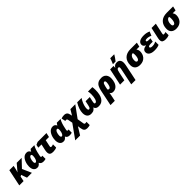

<svg xmlns="http://www.w3.org/2000/svg" viewBox="678 -3263 5969 5969"><g transform="rotate(-45 3663.0 -278.0)"><path d="M11.2 0 127 -553.2H315.9L291 -436Q285.2 -409.2 276.1 -380.6Q267.1 -352.1 258.8 -331.1H263.2L451.2 -553.2H668.9L431.2 -303.2L564.9 0H351.1L283.2 -190.9L233.9 -165L200.2 0Z M802.2 9.8Q722.2 9.8 680.2 -45.4Q638.2 -100.6 638.2 -201.2Q638.2 -240.2 646.7 -288.3Q655.3 -336.4 673.6 -384.5Q691.9 -432.6 720.9 -473.1Q750 -513.7 791 -538.3Q832 -563 886.2 -563Q942.4 -563 969.7 -537.8Q997.1 -512.7 1012.2 -481.9H1016.1Q1022.9 -498.5 1035.4 -518.8Q1047.9 -539.1 1063 -553.2H1227.1Q1208.5 -524.4 1191.7 -486.3Q1174.8 -448.2 1161.9 -408.4Q1148.9 -368.7 1141.1 -334L1115.2 -217.8Q1112.3 -206.1 1110.4 -193.4Q1108.4 -180.7 1108.4 -170.9Q1108.4 -141.1 1139.2 -141.1Q1147.5 -141.1 1157 -143.3Q1166.5 -145.5 1171.4 -147V-5.9Q1157.2 0 1131.6 4.9Q1106 9.8 1074.2 9.8Q1024.9 9.8 990 -8.1Q955.1 -25.9 938 -66.9H931.2Q918.9 -49.8 901.9 -32Q884.8 -14.2 860.8 -2.2Q836.9 9.8 802.2 9.8ZM872.1 -142.1Q899.4 -142.1 919.2 -172.4Q939 -202.6 950.2 -244.1Q964.4 -298.3 964.4 -348.1Q964.4 -381.3 954.6 -396.2Q944.8 -411.1 928.2 -411.1Q903.8 -411.1 885.5 -391.8Q867.2 -372.6 855.2 -342Q843.3 -311.5 837.2 -276.9Q831.1 -242.2 831.1 -211.9Q831.1 -177.7 842.3 -159.9Q853.5 -142.1 872.1 -142.1Z M1492.2 9.8Q1423.8 9.8 1384.5 -18.8Q1345.2 -47.4 1345.2 -123Q1345.2 -139.6 1347.9 -163.8Q1350.6 -188 1355 -208L1399.9 -411.1H1259.3L1278.8 -513.2L1370.1 -553.2H1759.3L1728 -411.1H1585.9L1544.9 -219.2Q1543 -208 1540.5 -194.8Q1538.1 -181.6 1538.1 -171.9Q1538.1 -155.3 1547.4 -148.7Q1556.6 -142.1 1568.8 -142.1Q1605.5 -142.1 1653.8 -162.1V-22Q1589.4 9.8 1492.2 9.8Z M1954.1 9.8Q1874 9.8 1832 -45.4Q1790 -100.6 1790 -201.2Q1790 -240.2 1798.6 -288.3Q1807.1 -336.4 1825.4 -384.5Q1843.8 -432.6 1872.8 -473.1Q1901.9 -513.7 1942.9 -538.3Q1983.9 -563 2038.1 -563Q2094.2 -563 2121.6 -537.8Q2148.9 -512.7 2164.1 -481.9H2168Q2174.8 -498.5 2187.3 -518.8Q2199.7 -539.1 2214.8 -553.2H2378.9Q2360.4 -524.4 2343.5 -486.3Q2326.7 -448.2 2313.7 -408.4Q2300.8 -368.7 2293 -334L2267.1 -217.8Q2264.2 -206.1 2262.2 -193.4Q2260.3 -180.7 2260.3 -170.9Q2260.3 -141.1 2291 -141.1Q2299.3 -141.1 2308.8 -143.3Q2318.4 -145.5 2323.2 -147V-5.9Q2309.1 0 2283.4 4.9Q2257.8 9.8 2226.1 9.8Q2176.8 9.8 2141.8 -8.1Q2106.9 -25.9 2089.8 -66.9H2083Q2070.8 -49.8 2053.7 -32Q2036.6 -14.2 2012.7 -2.2Q1988.8 9.8 1954.1 9.8ZM2023.9 -142.1Q2051.3 -142.1 2071 -172.4Q2090.8 -202.6 2102.1 -244.1Q2116.2 -298.3 2116.2 -348.1Q2116.2 -381.3 2106.4 -396.2Q2096.7 -411.1 2080.1 -411.1Q2055.7 -411.1 2037.4 -391.8Q2019 -372.6 2007.1 -342Q1995.1 -311.5 1989 -276.9Q1982.9 -242.2 1982.9 -211.9Q1982.9 -177.7 1994.1 -159.9Q2005.4 -142.1 2023.9 -142.1Z M2231 240.2 2554.7 -212.9 2528.8 -351.1Q2522.5 -388.7 2509.5 -399.9Q2496.6 -411.1 2478 -411.1Q2467.3 -411.1 2460.2 -409.4Q2453.1 -407.7 2440.9 -403.8L2411.1 -540Q2435.1 -550.8 2470.2 -556.9Q2505.4 -563 2538.1 -563Q2606.4 -563 2643.1 -530Q2679.7 -497.1 2694.8 -416L2703.1 -373L2812 -553.2H3025.9L2749 -171.9L2784.7 43.9Q2789.6 71.8 2801.5 79.8Q2813.5 87.9 2829.1 87.9Q2836.4 87.9 2849.9 86.4Q2863.3 85 2885.7 80.1V222.2Q2859.9 230 2831.3 235.1Q2802.7 240.2 2765.1 240.2Q2701.7 240.2 2665 207.5Q2628.4 174.8 2614.7 85L2601.1 -12.2L2444.8 240.2Z M3169.9 9.8Q3084 9.8 3037.1 -43Q2990.2 -95.7 2990.2 -196.8Q2990.2 -275.4 3019.8 -364Q3049.3 -452.6 3109.9 -553.2H3304.2Q3267.1 -501 3238.8 -439.7Q3210.4 -378.4 3194.3 -317.6Q3178.2 -256.8 3178.2 -205.1Q3178.2 -175.8 3185.8 -156.5Q3193.4 -137.2 3221.2 -137.2Q3247.1 -137.2 3261.2 -164.3Q3275.4 -191.4 3289.1 -252L3318.8 -393.1H3502.9L3472.2 -252Q3467.3 -230.5 3464.1 -210.7Q3460.9 -190.9 3460.9 -175.8Q3460.9 -158.7 3467.3 -147.9Q3473.6 -137.2 3496.1 -137.2Q3522.9 -137.2 3542.5 -162.6Q3562 -188 3574.5 -230Q3586.9 -272 3593 -322.3Q3599.1 -372.6 3599.1 -422.9Q3599.1 -461.4 3595.5 -492.4Q3591.8 -523.4 3584 -553.2H3777.8Q3781.7 -523.9 3784.4 -496.3Q3787.1 -468.8 3787.1 -428.2Q3787.1 -212.9 3714.4 -101.6Q3641.6 9.8 3502.9 9.8Q3436.5 9.8 3400.6 -14.9Q3364.7 -39.6 3354 -86.9Q3328.6 -45.9 3287.8 -18.1Q3247.1 9.8 3169.9 9.8Z M3781.7 240.2 3890.6 -288.1Q3908.2 -372.6 3939.5 -434.3Q3970.7 -496.1 4027.6 -529.5Q4084.5 -563 4178.7 -563Q4247.1 -563 4293.9 -533.9Q4340.8 -504.9 4365.2 -455.1Q4389.6 -405.3 4389.6 -342.8Q4389.6 -241.2 4359.6 -161.4Q4329.6 -81.5 4272.9 -35.9Q4216.3 9.8 4136.7 9.8Q4095.2 9.8 4067.1 -7.1Q4039.1 -23.9 4026.9 -49.8Q4023.4 -17.6 4015.6 22.5Q4007.8 62.5 3999 106.9L3970.7 240.2ZM4105 -142.1Q4128.9 -142.1 4145.5 -160.9Q4162.1 -179.7 4172.6 -208Q4183.1 -236.3 4188.7 -265.6Q4194.3 -294.9 4196.5 -317.1Q4198.7 -339.4 4198.7 -345.2Q4198.7 -375 4190.2 -393.1Q4181.6 -411.1 4161.6 -411.1Q4145.5 -411.1 4131.1 -401.9Q4116.7 -392.6 4103.8 -364.3Q4090.8 -335.9 4078.6 -278.8L4057.6 -176.8Q4064.5 -158.2 4077.1 -150.1Q4089.8 -142.1 4105 -142.1Z M4693.8 240.2 4805.7 -301.8Q4808.6 -314.5 4811.5 -334.2Q4814.5 -354 4814.5 -371.1Q4814.5 -392.1 4803.7 -402.6Q4793 -413.1 4777.8 -413.1Q4753.9 -413.1 4738 -400.4Q4722.2 -387.7 4710.7 -356.7Q4699.2 -325.7 4687.5 -270L4630.9 0H4441.9L4558.6 -553.2H4709.5L4703.6 -476.1H4707.5Q4734.9 -522.5 4771 -542.7Q4807.1 -563 4859.9 -563Q4911.6 -563 4943.6 -541.5Q4975.6 -520 4990.7 -484.4Q5005.9 -448.7 5005.9 -405.8Q5005.9 -378.4 5002.4 -349.4Q4999 -320.3 4993.7 -293.9L4882.8 240.2ZM4738.3 -606V-618.2Q4749.5 -641.1 4762.2 -672.9Q4774.9 -704.6 4786.6 -737.3Q4798.3 -770 4805.7 -795.9H4975.6V-784.2Q4947.8 -739.7 4919.4 -697.5Q4891.1 -655.3 4851.6 -606Z M5319.8 9.8Q5216.3 9.8 5155 -44.4Q5093.8 -98.6 5093.8 -203.1Q5093.8 -367.2 5186.8 -460.2Q5279.8 -553.2 5453.6 -553.2H5732.9L5700.7 -411.1H5572.8Q5591.3 -387.7 5603.5 -355.7Q5615.7 -323.7 5615.7 -284.2Q5615.7 -233.4 5599.4 -181.6Q5583 -129.9 5547.6 -86.4Q5512.2 -43 5456.1 -16.6Q5399.9 9.8 5319.8 9.8ZM5338.9 -131.8Q5369.1 -131.8 5388.4 -158.2Q5407.7 -184.6 5417.2 -229.7Q5426.8 -274.9 5426.8 -332Q5426.8 -383.3 5415.5 -411.1H5406.7Q5356.4 -411.1 5321.5 -356.4Q5286.6 -301.8 5286.6 -210Q5286.6 -166.5 5303.5 -149.2Q5320.3 -131.8 5338.9 -131.8Z M5949.7 9.8Q5878.4 9.8 5824.5 -9Q5770.5 -27.8 5740.2 -63.7Q5710 -99.6 5710 -149.9Q5710 -210.9 5750.2 -245.6Q5790.5 -280.3 5876 -293V-296.9Q5835.9 -311 5812 -338.1Q5788.1 -365.2 5788.1 -408.2Q5788.1 -478.5 5853 -520.8Q5918 -563 6041 -563Q6109.9 -563 6162.4 -551Q6214.8 -539.1 6260.7 -518.1L6205.1 -383.8Q6170.9 -402.8 6128.7 -413.8Q6086.4 -424.8 6053.7 -424.8Q6012.2 -424.8 5990 -416Q5967.8 -407.2 5967.8 -386.2Q5967.8 -369.6 5987.1 -359.4Q6006.3 -349.1 6059.1 -349.1H6128.9L6103 -225.1H6019Q5964.8 -225.1 5935.3 -213.4Q5905.8 -201.7 5905.8 -179.2Q5905.8 -161.6 5926 -146.7Q5946.3 -131.8 5999 -131.8Q6057.1 -131.8 6095.2 -145.3Q6133.3 -158.7 6163.1 -172.9V-27.8Q6126 -9.8 6074.2 0Q6022.5 9.8 5949.7 9.8Z M6443.8 9.8Q6370.6 9.8 6329.8 -16.4Q6289.1 -42.5 6289.1 -118.2Q6289.1 -130.9 6292.2 -151.4Q6295.4 -171.9 6298.8 -189L6378.9 -553.2H6567.9L6493.2 -208Q6487.3 -179.7 6487.3 -167Q6487.3 -142.1 6513.2 -142.1Q6530.3 -142.1 6552 -145.5Q6573.7 -148.9 6596.2 -158.2V-19Q6535.6 9.8 6443.8 9.8Z M6913.1 9.8Q6809.6 9.8 6748.3 -44.4Q6687 -98.6 6687 -203.1Q6687 -367.2 6780 -460.2Q6873 -553.2 7046.9 -553.2H7326.2L7293.9 -411.1H7166Q7184.6 -387.7 7196.8 -355.7Q7209 -323.7 7209 -284.2Q7209 -233.4 7192.6 -181.6Q7176.3 -129.9 7140.9 -86.4Q7105.5 -43 7049.3 -16.6Q6993.2 9.8 6913.1 9.8ZM6932.1 -131.8Q6962.4 -131.8 6981.7 -158.2Q7001 -184.6 7010.5 -229.7Q7020 -274.9 7020 -332Q7020 -383.3 7008.8 -411.1H7000Q6949.7 -411.1 6914.8 -356.4Q6879.9 -301.8 6879.9 -210Q6879.9 -166.5 6896.7 -149.2Q6913.6 -131.8 6932.1 -131.8Z"/></g></svg>

Font: Open Sans ExtraBold
Style: Italic
Weight: 800
Italic angle: -12°
Designer: Monotype Design Team
Foundry: Monotype Imaging Inc.
Version: Version 3.000; ttfautohint (v1.8.4)